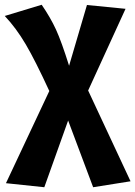

<svg xmlns="http://www.w3.org/2000/svg" viewBox="-42 -565 568 806"><path d="M328 -185 506 196 349 221 244 -59 144 221 -17 204 165 -183Q106 -311 66 -379Q26 -447 -22 -498L133 -545Q170 -491 193 -441Q216 -391 248 -289L323 -544L485 -528Z"/></svg>

Font: Fira Sans
Style: Bold
Weight: 700
Designer: bBox Type GmbH & Carrois Corporate GbR & Edenspiekermann AG
Foundry: bBox Type GmbH & Carrois Corporate GbR & Edenspiekermann AG
Version: Version 4.301;PS 004.301;hotconv 1.0.88;makeotf.lib2.5.64775